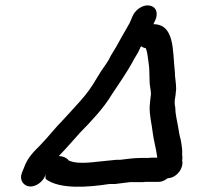

<svg xmlns="http://www.w3.org/2000/svg" viewBox="-20 -657 766 722"><path d="M529 -475V-473C535 -459 536 -437 539 -419C544 -388 540 -355 545 -327C546 -323 549 -304 547 -297L545 -281L543 -259C541 -224 551 -190 554 -160C558 -127 567 -100 571 -67V-64H547C541 -63 536 -63 531 -63H511C482 -63 457 -59 431 -56H416C408 -55 398 -54 387 -53C342 -50 280 -36 239 -53C232 -63 217 -70 201 -70C228 -98 255 -129 280 -157C322 -200 369 -249 400 -301C421 -332 462 -393 478 -423C486 -440 498 -455 505 -472C507 -475 508 -481 511 -483C516 -479 522 -477 529 -475ZM468 28H506C513 28 520 28 526 27H576C588 27 599 22 611 13C642 13 672 -23 665 -54C665 -57 666 -60 666 -63C666 -67 665 -71 665 -76C666 -88 664 -107 662 -118L659 -134C655 -147 652 -165 650 -179C646 -202 639 -229 639 -254C638 -258 637 -262 637 -266V-279C638 -290 641 -299 641 -310C645 -328 639 -357 638 -373C638 -379 638 -385 637 -392C629 -466 637 -566 557 -566C558 -569 559 -571 560 -573C574 -597 574 -627 547 -635C519 -643 492 -621 482 -603C475 -591 470 -572 461 -559C446 -533 431 -507 417 -481L397 -448C385 -423 380 -419 358 -386C334 -348 324 -327 298 -296C275 -268 243 -235 218 -207C189 -178 163 -144 135 -115C106 -85 85 -67 70 -26L62 -6C52 20 69 42 90 44C119 47 146 21 152 -2C150 9 151 15 153 17C206 56 313 47 391 35H412C431 33 449 30 468 28Z"/></svg>

Font: Dictator
Style: Ita
Weight: 500
Version: Version MIL.1277